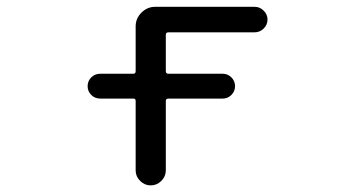

<svg xmlns="http://www.w3.org/2000/svg" viewBox="-20 -567 1040 566"><path d="M275.4 -276.4Q259.8 -276.4 249 -287.1Q238.3 -297.9 238.3 -313Q238.3 -328.1 249 -338.9Q259.8 -349.6 275.4 -349.6H373Q379.9 -349.6 379.9 -357.4V-489.3Q379.9 -512.7 397 -529.8Q414.1 -546.9 437.5 -546.9H730.5Q746.1 -546.9 757.3 -535.6Q768.6 -524.4 768.6 -509.3Q768.6 -494.1 757.3 -482.9Q746.1 -471.7 730.5 -471.7H476.6Q468.8 -471.7 468.8 -464.8V-357.4Q468.8 -349.6 476.6 -349.6H636.7Q651.4 -349.6 662.1 -338.9Q672.9 -328.1 672.9 -313Q672.9 -297.9 662.1 -287.1Q651.4 -276.4 636.7 -276.4H476.6Q468.8 -276.4 468.8 -269.5V-64.5Q468.8 -46.9 455.6 -33.7Q442.4 -20.5 424.3 -20.5Q406.2 -20.5 393.1 -33.7Q379.9 -46.9 379.9 -64.5V-269.5Q379.9 -276.4 373 -276.4Z"/></svg>

Font: Rounded Mgen+ 2m regular
Style: Regular
Weight: 400
Designer: [Source Han Sans]
Ryoko NISHIZUKA  (kana & ideographs); Paul D. Hunt (Latin, Greek & Cyrillic); Wenlong ZHANG  (bopomofo
Version: Version 1.059.20150602